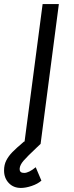

<svg xmlns="http://www.w3.org/2000/svg" viewBox="-78 -706 366 946"><path d="M126 184Q108 200 78.5 210Q49 220 25 220Q-12 220 -35 195.5Q-58 171 -58 134Q-58 106 -47 84.5Q-36 63 -17 43.5Q2 24 41 -9L43 -8L132 -686H212L122 3L105 19Q54 67 37.5 86.5Q21 106 19 123V128Q19 146 41 146Q64 146 98 118Z"/></svg>

Font: Bellota Text
Style: Bold Italic
Weight: 700
Italic angle: -7.5°
Designer: Kemie Guaida
Foundry: Kemie Guaida
Version: Version 4.001